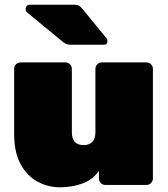

<svg xmlns="http://www.w3.org/2000/svg" viewBox="-20 -785 714 815"><path d="M234 10Q184 10 139.5 -14Q95 -38 67.5 -88Q40 -138 40 -217V-493Q40 -504 48 -512Q56 -520 67 -520H258Q269 -520 277 -512Q285 -504 285 -493V-224Q285 -169 335 -169Q359 -169 372 -183Q385 -197 385 -224V-493Q385 -504 393 -512Q401 -520 412 -520H602Q613 -520 621 -512Q629 -504 629 -493V-27Q629 -16 621 -8Q613 0 602 0H427Q416 0 408 -8Q400 -16 400 -27V-60Q375 -23 331 -6.5Q287 10 234 10ZM283 -595Q267 -595 258 -600Q249 -605 241 -612L94 -733Q89 -738 89 -745Q89 -765 108 -765H294Q305 -765 312.5 -762Q320 -759 331 -746L431 -624Q436 -619 436 -611Q436 -595 420 -595Z"/></svg>

Font: Rubik Light Black
Style: Regular
Weight: 900
Version: Version 2.104